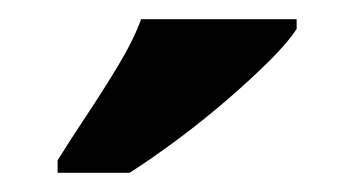

<svg xmlns="http://www.w3.org/2000/svg" viewBox="-20 -786 369 200"><path d="M40 -619Q53 -640 70 -665.5Q87 -691 103 -717.5Q119 -744 127 -766H289V-756Q281 -743 261.5 -723.5Q242 -704 216.5 -682Q191 -660 164 -640Q137 -620 115 -606H40Z"/></svg>

Font: Noto Serif Khmer ExtraCondensed Black
Style: Regular
Weight: 900
Width: 2
Designer: Danh Hong and the Monotype Design Team
Foundry: Monotype Imaging Inc.
Version: Version 2.004